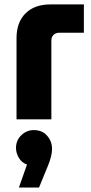

<svg xmlns="http://www.w3.org/2000/svg" viewBox="-20 -532 405 856"><path d="M53.7 0V-362.3Q53.7 -432.3 93.7 -472.3Q133.7 -512.3 204.7 -512.3H354V-386H243Q228.7 -386 218.8 -376.5Q209 -367 209 -352V0ZM64.3 304 100.3 201.7Q76.3 193 63.8 171.3Q51.3 149.7 51.3 127.7Q51.3 93.7 75 70.8Q98.7 48 131 48Q168 48 190 73Q212 98 212 131.7Q212 162 194.7 204.7L154 304Z"/></svg>

Font: MuseoModerno Thin
Style: Regular
Weight: 100
Designer: Pablo Cosgaya, Héctor Gatti, Marcela Romero, and the Authors of The MuseoModerno Project.
Foundry: Omnibus-Type Team
Version: Version 1.003